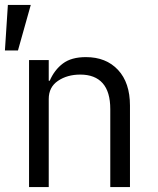

<svg xmlns="http://www.w3.org/2000/svg" viewBox="-20 -760 640 780"><path d="M98 -516H178V-432H182Q201 -476 235.5 -502Q270 -528 329 -528Q411 -528 459.5 -476Q508 -424 508 -331V0H428V-317Q428 -387 397 -422Q366 -457 306 -457Q253 -457 215.5 -431.5Q178 -406 178 -358V0H98ZM12 -740H105L53 -555H0Z"/></svg>

Font: iA Writer Duo V
Style: Regular
Weight: 400
Designer: Mike Abbink, Paul van der Laan, Pieter van Rosmalen, Oliver Reichenstein
Foundry: Information Architects Inc.
Version: Version 2.000